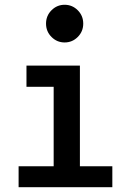

<svg xmlns="http://www.w3.org/2000/svg" viewBox="-20 -801 540 805"><path d="M315 -526V-104H451V-16H58V-104H205V-437H91V-526ZM173 -702Q173 -735 196 -758Q219 -781 251 -781Q283 -781 306 -758Q329 -735 329 -702Q329 -669 306 -646Q283 -623 251 -623Q219 -623 196 -646Q173 -669 173 -702Z"/></svg>

Font: D2Coding ligature
Style: Bold
Weight: 700
Monospace: yes
Designer: Yong-Rak Park; Jeong-Hwan Yoon; Sang-Min Lee;
Foundry: NHN Corporation
Version: Version 1.3.2; Build 20180524